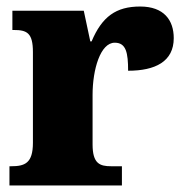

<svg xmlns="http://www.w3.org/2000/svg" viewBox="-20 -569 567 589"><path d="M9 0H354V-59H321C286 -59 264 -67 264 -126V-278C264 -356 288 -438 332 -438C367 -438 373 -407 373 -352C456 -352 513 -380 513 -452C513 -507 483 -549 410 -549C336 -549 293 -518 261 -442H257L237 -536H18V-477H22C63 -477 81 -468 81 -409V-131C81 -68 56 -59 14 -59H9Z"/></svg>

Font: Noto Serif Bengali SemiCondensed Black
Style: Regular
Weight: 900
Width: 4
Designer: Juan Bruce, Universal Thirst, Indian Type Foundry and the Monotype Design Team.
Foundry: Monotype Imaging Inc.
Version: Version 2.003